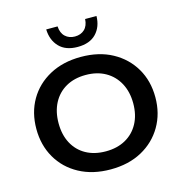

<svg xmlns="http://www.w3.org/2000/svg" viewBox="-114 -882 947 996"><g transform="rotate(-15 359.5 -384.0)"><path d="M359 10Q263 10 191 -29Q119 -68 79.5 -136.5Q40 -205 40 -292Q40 -380 79.5 -448Q119 -516 191 -555Q263 -594 359 -594Q456 -594 527.5 -555Q599 -516 639 -448Q679 -380 679 -292Q679 -205 639 -136.5Q599 -68 527.5 -29Q456 10 359 10ZM359 -87Q420 -87 465 -112Q510 -137 535 -183Q560 -229 560 -291Q560 -353 535 -399.5Q510 -446 465 -471.5Q420 -497 359 -497Q298 -497 253 -471.5Q208 -446 183.5 -399.5Q159 -353 159 -291Q159 -229 183.5 -183Q208 -137 253 -112Q298 -87 359 -87ZM358 -648Q294 -648 259.5 -684Q225 -720 223 -778H284Q286 -742 306.5 -723Q327 -704 358 -704Q390 -704 410 -723Q430 -742 432 -778H493Q492 -720 457.5 -684Q423 -648 358 -648Z"/></g></svg>

Font: Rokkitt SemiBold SemiBold
Style: Regular
Weight: 600
Version: Version 3.103